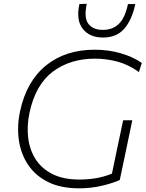

<svg xmlns="http://www.w3.org/2000/svg" viewBox="-20 -989 776 1018"><path d="M399 9.5Q302 9.5 234.8 -24Q167.5 -57.5 129 -115.2Q90.5 -173 80 -246.2Q69.5 -319.5 86.5 -399.5Q120.5 -558 223.8 -641.8Q327 -725.5 482.5 -725.5Q555.5 -725.5 621.2 -706.2Q687 -687 732 -655L716.5 -607Q661.5 -646.5 603 -662.2Q544.5 -678 484 -678Q352 -678 260.2 -609.2Q168.5 -540.5 136.5 -391.5Q122 -323.5 129.2 -260Q136.5 -196.5 168 -146.2Q199.5 -96 257.2 -66.5Q315 -37 401.5 -37Q444.5 -37 487.8 -44Q531 -51 573.5 -68.5Q581.5 -106 588 -137.5Q594.5 -169 601 -200.5Q611 -247 618.2 -281.5Q625.5 -316 633 -351.5H681.5Q674 -316 666.8 -281.5Q659.5 -247 650 -200.5Q642 -162.5 633.8 -123.8Q625.5 -85 615 -34.5Q575.5 -17 518.8 -3.8Q462 9.5 399 9.5ZM526 -790Q455 -790 418.8 -836.2Q382.5 -882.5 401 -967.5L440 -969Q424 -894 449 -862.2Q474 -830.5 525.5 -830.5Q577.5 -830.5 610.2 -862.5Q643 -894.5 658.5 -967.5H697.5Q679 -882 638.2 -836Q597.5 -790 526 -790Z"/></svg>

Font: Commissioner ExtraLight
Style: Italic
Weight: 200
Italic angle: -12°
Designer: Kostas Bartsokas
Foundry: Kostas Bartsokas
Version: Version 1.000; ttfautohint (v1.8.3)